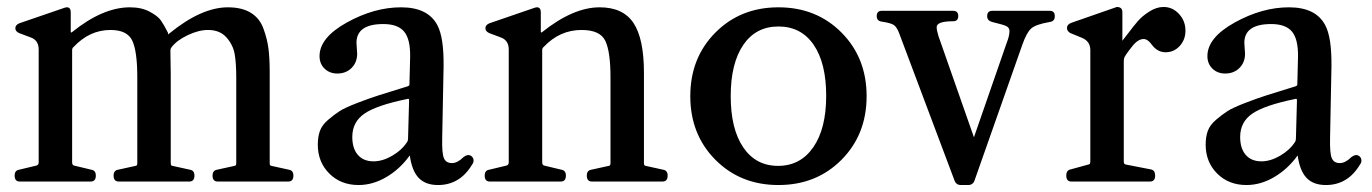

<svg xmlns="http://www.w3.org/2000/svg" viewBox="-20 -521 3937 551"><path d="M809 -34Q822 -32 822 -17Q822 0 807 0H605Q590 0 590 -17Q590 -32 603 -34L653 -45Q658 -45 658 -53V-299Q658 -339 653.5 -365.5Q649 -392 630 -413.5Q611 -435 577 -435Q550 -435 518.5 -420Q487 -405 472 -385Q469 -381 469 -376L470 -308V-53Q470 -45 475 -45L525 -34Q538 -32 538 -17Q538 0 523 0H321Q306 0 306 -17Q306 -32 319 -34L369 -45Q374 -45 374 -53V-299Q374 -374 359.5 -404.5Q345 -435 297 -435Q237 -435 191 -386Q187 -383 187 -377V-55Q187 -48 192 -46L242 -34Q255 -32 255 -17Q255 0 240 0H37Q22 0 22 -17Q22 -32 35 -34L85 -46Q91 -48 91 -55V-379Q91 -406 67 -414L35 -426Q24 -431 24 -440Q24 -449 35 -454L166 -499Q183 -504 183 -485V-430Q183 -426 187 -429Q275 -500 353 -500Q386 -500 409.5 -487.5Q433 -475 442 -462Q451 -449 462 -427L463 -422L466 -425Q558 -500 634 -500Q674 -500 699.5 -484.5Q725 -469 736 -439Q747 -409 750.5 -381Q754 -353 754 -312V-53Q754 -45 759 -45Z M1339 -60Q1339 -54 1335 -49Q1300 10 1237 10Q1201 10 1181.5 -10.5Q1162 -31 1156 -75Q1128 -36 1089 -13Q1050 10 1009 10Q958 10 925 -23Q892 -56 892 -106Q892 -128 898 -145Q904 -162 921.5 -177Q939 -192 954.5 -202Q970 -212 1006.5 -226Q1043 -240 1068.5 -248Q1094 -256 1149 -273Q1155 -275 1155 -278L1157 -357Q1158 -408 1140 -430Q1122 -452 1080 -452Q1003 -452 1003 -398Q1003 -393 1004 -382.5Q1005 -372 1005 -367Q1005 -342 989 -326Q973 -310 948 -310Q926 -310 911.5 -324Q897 -338 897 -360Q897 -413 975.5 -456.5Q1054 -500 1131 -500Q1208 -500 1235 -449Q1254 -414 1253 -330L1249 -124Q1248 -81 1254 -67Q1260 -53 1277 -53Q1293 -53 1310 -70Q1318 -76 1324 -76Q1330 -76 1334.5 -71.5Q1339 -67 1339 -60ZM1151 -123 1154 -232Q1154 -236 1153 -237Q1152 -238 1149 -237Q1061 -219 1026 -195Q991 -171 991 -128Q991 -95 1007 -76.5Q1023 -58 1052 -58Q1078 -58 1105.5 -74Q1133 -90 1148 -113Q1151 -117 1151 -123Z M1386 0Q1371 0 1371 -17Q1371 -32 1384 -34L1434 -46Q1440 -48 1440 -55V-379Q1440 -406 1416 -414L1384 -426Q1373 -431 1373 -440Q1373 -449 1384 -454L1515 -499Q1532 -504 1532 -485V-430Q1532 -426 1536 -429Q1625 -500 1701 -500Q1768 -500 1798 -455Q1828 -410 1828 -312V-53Q1828 -45 1833 -45L1883 -34Q1896 -32 1896 -17Q1896 0 1881 0H1679Q1664 0 1664 -17Q1664 -32 1677 -34L1727 -45Q1732 -45 1732 -53V-299Q1732 -373 1717 -404Q1702 -435 1649 -435Q1586 -435 1540 -386Q1536 -383 1536 -377V-55Q1536 -48 1541 -46L1591 -34Q1604 -32 1604 -17Q1604 0 1589 0Z M2395 -62.5Q2323 10 2214 10Q2105 10 2033 -62.5Q1961 -135 1961 -245Q1961 -355 2033 -427.5Q2105 -500 2214 -500Q2323 -500 2395 -427.5Q2467 -355 2467 -245Q2467 -135 2395 -62.5ZM2113 -98Q2149 -45 2213 -45Q2277 -45 2314 -98.5Q2351 -152 2351 -246Q2351 -340 2315 -392.5Q2279 -445 2214 -445Q2149 -445 2113 -392Q2077 -339 2077 -245Q2077 -151 2113 -98Z M2992 -490Q3007 -490 3007 -475V-474Q3007 -460 2993 -458Q2952 -451 2939 -439Q2926 -427 2914 -393L2776 -1Q2771 10 2759 10H2737Q2725 10 2720 -1L2561 -424Q2554 -443 2545.5 -449Q2537 -455 2510 -459Q2496 -461 2496 -475Q2496 -490 2511 -490H2715Q2730 -490 2730 -475Q2730 -460 2715 -460Q2668 -460 2668 -443Q2668 -435 2673 -418L2775 -127L2869 -398Q2877 -418 2877 -432Q2877 -441 2869 -445.5Q2861 -450 2827 -458Q2813 -462 2813 -474V-475Q2813 -490 2828 -490Z M3319 -501Q3345 -501 3363.5 -481Q3382 -461 3382 -433Q3382 -407 3365.5 -389Q3349 -371 3325 -371Q3302 -371 3286 -392Q3274 -409 3262 -409Q3246 -409 3230 -389Q3207 -360 3206 -354Q3205 -350 3205 -343V-58Q3205 -50 3210 -49L3282 -35Q3295 -33 3295 -17Q3295 0 3280 0H3055Q3040 0 3040 -17Q3040 -33 3053 -35L3104 -49Q3109 -49 3109 -58V-377Q3109 -402 3086 -412L3052 -426Q3042 -431 3042 -441Q3042 -450 3053 -455L3185 -501Q3201 -501 3201 -486V-408L3200 -404L3204 -408Q3206 -410 3219.5 -428Q3233 -446 3245.5 -460.5Q3258 -475 3278.5 -488Q3299 -501 3319 -501Z M3887 -60Q3887 -54 3883 -49Q3848 10 3785 10Q3749 10 3729.5 -10.5Q3710 -31 3704 -75Q3676 -36 3637 -13Q3598 10 3557 10Q3506 10 3473 -23Q3440 -56 3440 -106Q3440 -128 3446 -145Q3452 -162 3469.5 -177Q3487 -192 3502.5 -202Q3518 -212 3554.5 -226Q3591 -240 3616.5 -248Q3642 -256 3697 -273Q3703 -275 3703 -278L3705 -357Q3706 -408 3688 -430Q3670 -452 3628 -452Q3551 -452 3551 -398Q3551 -393 3552 -382.5Q3553 -372 3553 -367Q3553 -342 3537 -326Q3521 -310 3496 -310Q3474 -310 3459.5 -324Q3445 -338 3445 -360Q3445 -413 3523.5 -456.5Q3602 -500 3679 -500Q3756 -500 3783 -449Q3802 -414 3801 -330L3797 -124Q3796 -81 3802 -67Q3808 -53 3825 -53Q3841 -53 3858 -70Q3866 -76 3872 -76Q3878 -76 3882.5 -71.5Q3887 -67 3887 -60ZM3699 -123 3702 -232Q3702 -236 3701 -237Q3700 -238 3697 -237Q3609 -219 3574 -195Q3539 -171 3539 -128Q3539 -95 3555 -76.5Q3571 -58 3600 -58Q3626 -58 3653.5 -74Q3681 -90 3696 -113Q3699 -117 3699 -123Z"/></svg>

Font: Caslon OS
Style: Regular
Weight: 400
Designer: Alfredo Marco Pradil
Foundry: Hanken Design Co.
Version: Version 1.000;PS 001.000;hotconv 1.0.88;makeotf.lib2.5.64775